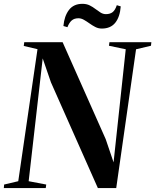

<svg xmlns="http://www.w3.org/2000/svg" viewBox="-42 -958 792 978"><path d="M-22.5 0 -21 -18 51 -35 149 -707.5 79 -724 81.5 -743H277L496.5 -249L536.5 -131L598.5 -707L513 -725L515.5 -743H729L727 -725L651 -707L550 0H456.5L217.5 -538.5L175.5 -660.5L104 -35L193.5 -18L191 0ZM476.5 -812.5Q459 -812.5 443.5 -820.5Q428 -828.5 413.8 -838.8Q399.5 -849 385.5 -857Q371.5 -865 357.5 -865Q336 -865 323 -853.5Q310 -842 301.5 -819.5L281 -825.5Q285.5 -876 309.2 -907.2Q333 -938.5 378 -938.5Q399 -938.5 415 -930.5Q431 -922.5 444.2 -912.2Q457.5 -902 470.2 -894Q483 -886 497.5 -886Q518.5 -886 531.5 -896Q544.5 -906 553 -931.5L573 -925.5Q569 -872 545.2 -842.2Q521.5 -812.5 476.5 -812.5Z"/></svg>

Font: Merriweather 144pt SemiBold
Style: Italic
Weight: 600
Italic angle: -7.8°
Version: Version 2.101